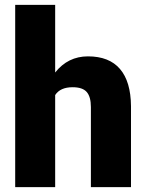

<svg xmlns="http://www.w3.org/2000/svg" viewBox="-20 -770 604 790"><path d="M207 -471.7Q259.8 -538.1 341.8 -538.1Q429.2 -538.1 473.6 -486.3Q518.1 -434.6 519 -333.5V0H354V-329.6Q354 -371.6 336.9 -391.4Q319.8 -411.1 278.8 -411.1Q228 -411.1 207 -378.9V0H42.5V-750H207Z"/></svg>

Font: Vazir Black UI
Style: Black-UI
Weight: 900
Designer: Saber Rastikerdar
Foundry: Saber Rastikerdar
Version: Version 30.1.0